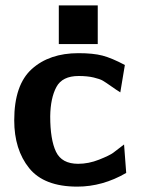

<svg xmlns="http://www.w3.org/2000/svg" viewBox="-20 -685 525 715"><path d="M199 -521V-665H344V-521ZM33 -237Q33 -369 98.5 -428Q164 -487 272 -487Q327 -487 361.5 -478Q396 -469 445 -443L428 -341Q415 -349 394.5 -363.5Q374 -378 363 -384.5Q352 -391 328.5 -396.5Q305 -402 273 -402Q212 -402 190 -361Q168 -320 167 -252Q167 -165 188.5 -120Q210 -75 271 -75Q310 -75 349 -90.5Q388 -106 401.5 -116Q415 -126 442 -147L450 -41Q362 10 268 10Q144 10 88.5 -59Q33 -128 33 -237Z"/></svg>

Font: Coval
Style: ExtraBold
Weight: 800
Foundry: Context Ltd
Version: Version 001.000